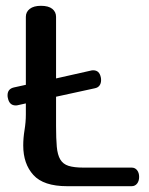

<svg xmlns="http://www.w3.org/2000/svg" viewBox="-20 -641 514 661"><path d="M433 -64Q445 -64 452 -55Q459 -46 459 -32Q459 -18 452 -9Q445 0 433 0H211Q130 0 95 -38.5Q60 -77 60 -140Q60 -166 64.5 -193.5Q69 -221 69 -247V-285L42 -279Q39 -278 34 -278Q12 -278 7 -304Q6 -307 6 -313Q6 -335 28 -340L69 -349V-583Q69 -600 82.5 -610.5Q96 -621 121 -621Q147 -621 160 -610.5Q173 -600 173 -583V-371L293 -398Q296 -399 301 -399Q322 -399 327 -375Q328 -371 328 -365Q328 -354 322.5 -346.5Q317 -339 306 -337L173 -308V-207Q173 -164 175.5 -136Q178 -108 187.5 -92Q197 -76 216 -70Q235 -64 267 -64Z"/></svg>

Font: Sofadi One
Style: Regular
Weight: 400
Designer: Botjo Nikoltchev
Foundry: Botjo Nikoltchev
Version: Version 1.002